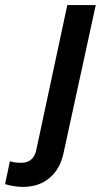

<svg xmlns="http://www.w3.org/2000/svg" viewBox="-142 -521 411 756"><path d="M-53 215Q-70 215 -90 211.5Q-110 208 -122 204L-103 114Q-85 120 -58 120Q-10 120 1 69L123 -501H235L109 78Q96 143 54 179Q12 215 -53 215Z"/></svg>

Font: Red Hat Text Medium
Style: Italic
Weight: 500
Italic angle: -12°
Designer: Pentagram, MCKL
Foundry: Pentagram, MCKL
Version: Version 1.023; ttfautohint (v1.8.3)